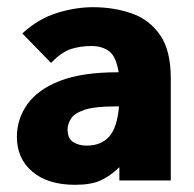

<svg xmlns="http://www.w3.org/2000/svg" viewBox="-20 -502 540 534"><path d="M189 12Q113 12 70 -24.5Q27 -61 27 -121Q27 -171 56 -212Q85 -253 146.5 -277Q208 -301 307 -301H310Q303 -345 283.5 -359.5Q264 -374 234 -374Q203 -374 177 -365.5Q151 -357 122 -327L42 -409Q87 -450 138.5 -466Q190 -482 239 -482Q296 -482 345.5 -465Q395 -448 425 -405Q455 -362 455 -284V0H312V-37Q286 -12 259.5 0Q233 12 189 12ZM168 -142Q168 -117 183.5 -107Q199 -97 221 -97Q261 -97 283.5 -122Q306 -147 311 -206Q304 -206 300 -206Q243 -206 215 -196.5Q187 -187 177.5 -172Q168 -157 168 -142Z"/></svg>

Font: Inconsolata Black
Style: Regular
Weight: 900
Monospace: yes
Designer: Raph Levien, Cyreal, Brenton Simpson
Foundry: Raph Levien, Cyreal, Google
Version: Version 3.001; ttfautohint (v1.8.2.53-6de2)